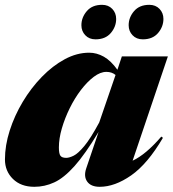

<svg xmlns="http://www.w3.org/2000/svg" viewBox="-28 -740 698 776"><path d="M320.5 -59.5 370.5 -207Q316 -116.5 273 -68.5Q230 -20.5 191.2 -2.8Q152.5 15 111 15Q56.5 15 24.2 -16.8Q-8 -48.5 -8 -95.5Q-8 -152 11.2 -212.2Q30.5 -272.5 64 -328.5Q97.5 -384.5 141 -429.2Q184.5 -474 233.5 -500.5Q282.5 -527 332.5 -527Q363 -527 391.8 -510.8Q420.5 -494.5 446.5 -458L464.5 -512H650.5L508 -90.5Q561.5 -115.5 624 -188L630.5 -183Q568.5 -77.5 502.2 -31.2Q436 15 375 15Q339.5 15 324.5 -6Q309.5 -27 320.5 -59.5ZM210 -144Q210 -119.5 216 -110.8Q222 -102 239.5 -102Q252 -102 269.8 -110.8Q287.5 -119.5 312.8 -149.8Q338 -180 373 -245L439 -437Q424 -449.5 402 -449.5Q377.5 -449.5 351 -429.5Q324.5 -409.5 299.2 -376.5Q274 -343.5 254 -303Q234 -262.5 222 -221.2Q210 -180 210 -144ZM358 -581Q332.5 -581 316.8 -597.5Q301 -614 301 -638Q301 -669.5 322.8 -695Q344.5 -720.5 384.5 -720.5Q410 -720.5 425.8 -704Q441.5 -687.5 441.5 -663.5Q441.5 -632 419.8 -606.5Q398 -581 358 -581ZM549 -581Q523.5 -581 507.8 -597.5Q492 -614 492 -638Q492 -669.5 513.8 -695Q535.5 -720.5 575.5 -720.5Q601 -720.5 616.8 -704Q632.5 -687.5 632.5 -663.5Q632.5 -632 610.8 -606.5Q589 -581 549 -581Z"/></svg>

Font: Newsreader 72pt ExtraBold
Style: Italic
Weight: 800
Italic angle: -17°
Designer: Hugues Gentile
Foundry: Production Type
Version: Version 1.003; ttfautohint (v1.8.3)